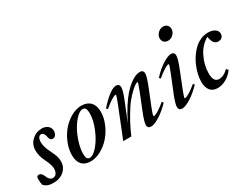

<svg xmlns="http://www.w3.org/2000/svg" viewBox="-76 -1109 2030 1578"><g transform="rotate(-30 939.0 -320.5)"><path d="M83 11.2Q23.4 11.2 -4.4 -22.9Q-10.3 -43.9 -10.3 -81.1Q-10.3 -108.4 11.7 -108.4Q37.6 -108.4 51.8 -70.8Q68.8 -26.4 98.6 -26.4Q123.5 -26.4 135 -44.7Q146.5 -63 146.5 -88.9Q146.5 -124.5 117.2 -183.1Q87.9 -240.2 87.9 -292.5Q87.9 -350.1 127.7 -387.5Q167.5 -424.8 221.7 -424.8Q256.3 -424.8 278.3 -406.5Q300.3 -388.2 300.3 -358.4Q300.3 -338.4 289.8 -322.3Q279.3 -306.2 261.2 -306.2Q233.9 -306.2 228.5 -343.3Q225.6 -362.3 216.6 -374.5Q207.5 -386.7 195.3 -386.7Q177.7 -386.7 168.7 -370.8Q159.7 -355 159.7 -330.6Q159.7 -288.1 189.9 -227.5Q208.5 -190.4 217 -165.5Q225.6 -140.6 225.6 -112.3Q225.6 -58.6 186 -23.7Q146.5 11.2 83 11.2Z M438.5 11.2Q385.3 11.2 356.7 -19.8Q328.1 -50.8 328.1 -109.4Q328.1 -166.5 351.8 -224.4Q375.5 -282.2 412.8 -325.9Q450.2 -369.6 499.5 -397.2Q548.8 -424.8 597.7 -424.8Q652.3 -424.8 682.6 -392.8Q712.9 -360.8 712.9 -302.7Q712.9 -246.6 688.7 -189.2Q664.6 -131.8 626.5 -88.1Q588.4 -44.4 538.1 -16.6Q487.8 11.2 438.5 11.2ZM444.3 -18.1Q479.5 -18.1 523.2 -70.3Q566.9 -122.6 597.4 -198.5Q627.9 -274.4 627.9 -336.4Q627.9 -395.5 593.8 -395.5Q567.4 -395.5 535.2 -363.8Q502.9 -332 476.3 -285.2Q449.7 -238.3 431.6 -180.2Q413.6 -122.1 413.6 -72.8Q413.6 -18.1 444.3 -18.1Z M751.5 0 864.7 -283.2Q890.1 -347.2 890.1 -357.9Q890.1 -361.8 886.2 -361.8Q880.4 -361.8 867.2 -356Q854 -350.1 828.6 -333Q803.2 -315.9 774.9 -291L762.2 -302.7Q872.1 -424.8 926.3 -424.8Q942.4 -424.8 950.9 -416Q959.5 -407.2 959.5 -391.6Q959.5 -361.8 928.7 -285.6L856.4 -106Q890.6 -177.2 927 -233.9Q963.4 -290.5 994.6 -325.4Q1025.9 -360.4 1056.6 -383.5Q1087.4 -406.7 1110.6 -415.8Q1133.8 -424.8 1153.8 -424.8Q1169.4 -424.8 1178 -416Q1186.5 -407.2 1186.5 -391.6Q1186.5 -360.4 1148.9 -268.1L1092.8 -128.4Q1069.3 -69.8 1069.3 -55.7Q1069.3 -51.8 1073.2 -51.8Q1079.6 -51.8 1091.6 -56.4Q1103.5 -61 1129.4 -77.9Q1155.3 -94.7 1186.5 -121.1L1198.2 -108.4Q1145 -52.7 1093.5 -20.8Q1042 11.2 1011.2 11.2Q995.6 11.2 986.8 2.7Q978 -5.9 978 -21.5Q978 -49.3 1009.8 -129.4L1069.3 -278.3Q1096.7 -348.6 1096.7 -357.9Q1096.7 -361.8 1092.8 -361.8Q1088.4 -361.8 1074.5 -354Q1060.5 -346.2 1033.4 -321.5Q1006.3 -296.9 975.8 -259.5Q945.3 -222.2 905.3 -153.8Q865.2 -85.4 828.1 0Z M1483.9 -529.8Q1461.4 -529.8 1447 -544.2Q1432.6 -558.6 1432.6 -580.1Q1432.6 -608.4 1454.8 -630.1Q1477.1 -651.9 1504.4 -651.9Q1527.8 -651.9 1542.2 -637.9Q1556.6 -624 1556.6 -602.1Q1556.6 -573.7 1535.2 -551.8Q1513.7 -529.8 1483.9 -529.8ZM1306.2 11.2Q1290.5 11.2 1282 2.4Q1273.4 -6.3 1273.4 -22.5Q1273.4 -51.8 1304.7 -129.9L1366.7 -283.2Q1392.1 -346.2 1392.1 -357.9Q1392.1 -361.8 1388.2 -361.8Q1382.3 -361.8 1369.1 -356Q1356 -350.1 1330.6 -333Q1305.2 -315.9 1276.9 -291L1264.2 -302.7Q1314 -357.9 1366.5 -391.4Q1418.9 -424.8 1448.2 -424.8Q1464.4 -424.8 1472.9 -416Q1481.4 -407.2 1481.4 -391.6Q1481.4 -362.8 1451.2 -285.6L1388.7 -128.4Q1364.3 -65.4 1364.3 -55.7Q1364.3 -51.8 1368.2 -51.8Q1374.5 -51.8 1386.7 -56.4Q1398.9 -61 1424.8 -77.9Q1450.7 -94.7 1481.9 -121.1L1493.2 -108.4Q1440.4 -53.2 1388.7 -21Q1336.9 11.2 1306.2 11.2Z M1643.6 11.2Q1597.7 11.2 1574 -18.3Q1550.3 -47.9 1550.3 -101.1Q1550.3 -131.8 1558.1 -167.2Q1565.9 -202.6 1580.3 -238.8Q1594.7 -274.9 1616.9 -308.3Q1639.2 -341.8 1665.8 -367.7Q1692.4 -393.6 1727.1 -409.2Q1761.7 -424.8 1798.8 -424.8Q1837.9 -424.8 1862.8 -408.4Q1887.7 -392.1 1887.7 -364.7Q1887.7 -344.2 1875 -331.3Q1862.3 -318.4 1839.8 -318.4Q1814.5 -318.4 1799.8 -336.7Q1785.2 -355 1778.8 -396.5Q1711.9 -359.4 1674.8 -283.2Q1637.7 -207 1637.7 -129.4Q1637.7 -47.4 1690.4 -47.4Q1735.4 -47.4 1777.8 -90.3L1794.9 -75.2Q1766.6 -35.2 1726.1 -12Q1685.5 11.2 1643.6 11.2Z"/></g></svg>

Font: Elstob 18pt Medium
Style: Italic
Weight: 500
Italic angle: -20°
Designer: Peter S. Baker
Version: Version 1.015